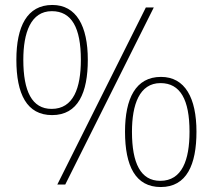

<svg xmlns="http://www.w3.org/2000/svg" viewBox="-20 -744 857 774"><path d="M190 -280C295 -280 334 -371 334 -503C334 -639 288 -724 191 -724C89 -724 46 -637 46 -503C46 -365 88 -280 190 -280ZM211 0H243L600 -714H568ZM188 -305C109 -305 74 -376 74 -503C74 -612 104 -699 189 -699C269 -699 306 -632 306 -503C306 -389 276 -305 188 -305ZM628 10C733 10 772 -81 772 -213C772 -349 726 -434 629 -434C527 -434 484 -347 484 -213C484 -75 526 10 628 10ZM626 -15C547 -15 512 -86 512 -213C512 -322 542 -409 627 -409C707 -409 744 -342 744 -213C744 -99 714 -15 626 -15Z"/></svg>

Font: Noto Serif Malayalam Thin
Style: Regular
Weight: 100
Designer: Indian type Foundry, Jelle Bosma, Monotype Design Team
Foundry: Monotype Imaging Inc.
Version: Version 2.104